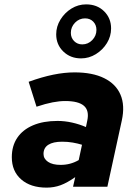

<svg xmlns="http://www.w3.org/2000/svg" viewBox="-20 -854 640 878"><path d="M193 4Q120 4 77 -33.5Q34 -71 34 -135Q34 -187 59 -224Q84 -261 131 -281Q178 -301 243 -301Q276 -301 309.5 -293.5Q343 -286 373 -273L379 -302Q389 -348 364 -370Q339 -392 278 -392Q252 -392 220.5 -386Q189 -380 147 -366L111 -480Q172 -502 223.5 -512.5Q275 -523 321 -523Q403 -523 456.5 -496.5Q510 -470 531 -421Q552 -372 537 -303L471 0H314L324 -44Q287 -18 257 -7Q227 4 193 4ZM179 -150Q179 -128 199.5 -114Q220 -100 257 -100Q280 -100 300.5 -105.5Q321 -111 340 -122L355 -192Q336 -198 313 -202Q290 -206 264 -206Q223 -206 201 -192Q179 -178 179 -150ZM350.7 -587Q302 -587 269.5 -618.5Q237 -650 237 -697.1Q237 -733 256.5 -764.5Q276 -796 306.9 -815Q337.8 -834 373.9 -834Q424 -834 456 -802.5Q488 -771 488 -724Q488 -688 469 -657Q450 -626 418.5 -606.5Q387 -587 350.7 -587ZM356 -651Q382.8 -651 401.9 -670.7Q421 -690.4 421 -717.2Q421 -740 406.5 -755Q392 -770 369 -770Q342.2 -770 323.1 -750.3Q304 -730.6 304 -703.8Q304 -681 319 -666Q334 -651 356 -651Z"/></svg>

Font: Red Hat Mono
Style: Italic
Weight: 300
Italic angle: -12°
Monospace: yes
Designer: Pentagram, MCKL
Foundry: Pentagram, MCKL
Version: Version 1.023